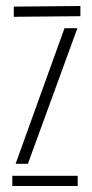

<svg xmlns="http://www.w3.org/2000/svg" viewBox="-20 -620 307 640"><path d="M21 0V-34H239V0ZM26 -564V-598L248 -600V-566ZM32 -74 195 -526H238L73 -74Z"/></svg>

Font: Big Shoulders Stencil Text SC Thin
Style: Regular
Weight: 100
Designer: Patric King
Foundry: XO Type Co
Version: Version 2.001